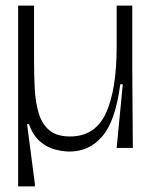

<svg xmlns="http://www.w3.org/2000/svg" viewBox="-20 -530 546 688"><path d="M45 138V-510H102V-311Q102 -260 104.5 -212Q107 -164 118.5 -125Q130 -86 156.5 -63.5Q183 -41 231 -41Q321 -41 359.5 -124.5Q398 -208 398 -362V-510H454V-277L456 0H398L420 -228H411Q394 -98 347.5 -42.5Q301 13 229 13Q205 13 176.5 5.5Q148 -2 123 -23.5Q98 -45 84 -85H77L105 129V138Z"/></svg>

Font: Bricolage Grotesque 48pt ExtraLight
Style: Regular
Weight: 200
Designer: Mathieu Triay
Foundry: Atelier Triay
Version: Version 1.000; ttfautohint (v1.8.4.7-5d5b);gftools[0.9.32]